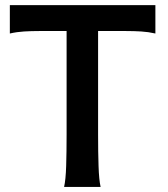

<svg xmlns="http://www.w3.org/2000/svg" viewBox="-20 -733 658 753"><path d="M18.6 -712.9H589.4V-601.6Q562 -607.9 533.7 -609.6Q505.4 -611.3 474.6 -611.3H364.7V-205.1Q364.7 -135.7 366.5 -82Q368.2 -28.3 374.5 0H231.4Q237.8 -28.3 239.5 -82Q241.2 -135.7 241.2 -205.1V-611.3H133.3Q103 -611.3 74.5 -609.6Q45.9 -607.9 18.6 -601.6Z"/></svg>

Font: Kanchenjunga
Style: Bold
Weight: 700
Designer: Becca Hirsbrunner Spalinger
Foundry: SIL International
Version: Version 2.001